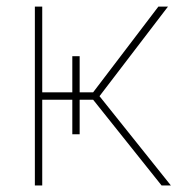

<svg xmlns="http://www.w3.org/2000/svg" viewBox="-20 -566 565 586"><path d="M86.4 0V-545.9H108.9V-284.2H264.2L463.4 -545.9H492.7L283.7 -272.5L501.5 0H473.1L264.2 -261.7H108.9V0ZM200.7 -394.5H223.1V-156.2H200.7Z"/></svg>

Font: Inter 20pt Thin
Style: Regular
Weight: 250
Version: Version 4.001;git-66647c0bb